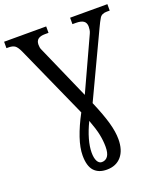

<svg xmlns="http://www.w3.org/2000/svg" viewBox="-168 -826 1012 1179"><g transform="rotate(-20 337.5 -237.0)"><path d="M381.8 -173.8Q421.4 -81.1 438.2 -20.5Q455.1 40 455.1 87.9Q455.1 159.7 420.7 200Q386.2 240.2 325.2 240.2Q271.5 240.2 242.7 208.5Q213.9 176.8 213.9 107.9Q213.9 58.1 235.8 -6.6Q257.8 -71.3 296.9 -144L84 -619.1Q68.8 -652.3 54.2 -662.1Q39.6 -671.9 13.2 -671.9H0V-713.9H274.9V-671.9H252Q221.7 -671.9 206.8 -660.4Q191.9 -648.9 191.9 -624Q191.9 -615.2 193.4 -606.4Q194.8 -597.7 200.2 -586.9L354 -237.8L511.2 -580.1Q516.6 -591.3 518.3 -603Q520 -614.7 520 -623Q520 -648.9 503.9 -660.4Q487.8 -671.9 454.1 -671.9H431.2V-713.9H674.8V-671.9H655.8Q622.1 -671.9 608.9 -649.9Q595.7 -627.9 580.1 -594.2ZM325.2 -78.1Q299.3 -25.4 285.6 23.2Q272 71.8 272 109.9Q272 145.5 282.7 165.8Q293.5 186 312 186Q336.9 186 351.1 166.3Q365.2 146.5 365.2 105Q365.2 65.9 356.7 24.2Q348.1 -17.6 325.2 -78.1Z"/></g></svg>

Font: Noto Serif
Style: Regular
Weight: 400
Designer: Monotype Design team
Foundry: Monotype Imaging Inc.
Version: Version 1.02